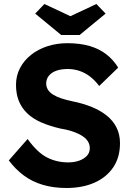

<svg xmlns="http://www.w3.org/2000/svg" viewBox="-20 -930 671 960"><path d="M24 -128 118 -235Q167 -167 215.5 -142.5Q264 -118 321 -118Q352 -118 376.5 -127Q401 -136 415 -151.5Q429 -167 429 -189Q429 -205 422 -218.5Q415 -232 402 -242.5Q389 -253 371 -261.5Q353 -270 331 -276.5Q309 -283 283 -287Q227 -300 185 -318.5Q143 -337 115 -364.5Q87 -392 73.5 -427Q60 -462 60 -506Q60 -551 80 -589.5Q100 -628 135.5 -656Q171 -684 217.5 -699Q264 -714 316 -714Q380 -714 428 -700Q476 -686 511.5 -658.5Q547 -631 571 -592L476 -500Q455 -528 430.5 -547Q406 -566 377.5 -575.5Q349 -585 319 -585Q286 -585 262 -576.5Q238 -568 224.5 -551.5Q211 -535 211 -513Q211 -495 220 -481Q229 -467 246 -456.5Q263 -446 287 -438Q311 -430 340 -424Q395 -413 439 -395Q483 -377 514.5 -351.5Q546 -326 563 -291.5Q580 -257 580 -214Q580 -143 546 -93Q512 -43 452 -16.5Q392 10 312 10Q247 10 193.5 -6Q140 -22 98.5 -53Q57 -84 24 -128ZM286 -755 156 -862 202 -910 332 -849 462 -910 508 -862 378 -755Z"/></svg>

Font: Our Lexend SemiBold
Style: Regular
Weight: 600
Designer: Bonnie Shaver-Troup, Thomas Jockin
Foundry: Lexend
Version: Version 1.007